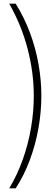

<svg xmlns="http://www.w3.org/2000/svg" viewBox="-20 -820 274 1040"><path d="M65 200H30Q73.5 128 103.2 44.5Q133 -39 148 -127Q163 -215 163 -300Q163 -427.5 129.5 -555.8Q96 -684 30 -800H65Q111.5 -725.5 142.5 -642Q173.5 -558.5 188.8 -471.8Q204 -385 204 -301Q204 -214 188.2 -125.2Q172.5 -36.5 141.5 46.8Q110.5 130 65 200Z"/></svg>

Font: Big Shoulders Text Thin Thin
Style: Regular
Weight: 250
Version: Version 2.002